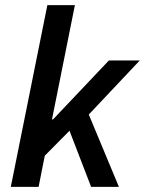

<svg xmlns="http://www.w3.org/2000/svg" viewBox="-20 -726 563 746"><path d="M22 0 164 -706H271L182 -262H186L403 -491H523L325 -281L442 0H334L250 -218L154 -121L130 0Z"/></svg>

Font: Source Sans 3 SemiBold
Style: Italic
Weight: 600
Italic angle: -11°
Designer: Paul D. Hunt
Foundry: Adobe
Version: Version 3.046;hotconv 1.0.118;makeotfexe 2.5.65603